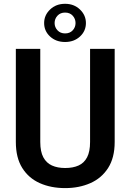

<svg xmlns="http://www.w3.org/2000/svg" viewBox="-20 -964 675 994"><path d="M316.9 -944.3Q363.3 -944.3 394 -914.8Q424.8 -885.3 424.8 -844.7Q424.8 -803.2 394 -774.9Q363.3 -746.6 316.9 -746.6Q270 -746.6 239.3 -774.9Q208.5 -803.2 208.5 -844.7Q208.5 -885.3 239.3 -914.8Q270 -944.3 316.9 -944.3ZM316.9 -791Q341.8 -791 356.4 -806.9Q371.1 -822.8 371.1 -844.7Q371.1 -866.7 356.4 -882.8Q341.8 -898.9 316.9 -898.9Q292.5 -898.9 277.6 -882.8Q262.7 -866.7 262.7 -844.7Q262.7 -823.2 277.6 -807.1Q292.5 -791 316.9 -791ZM573.7 -710.9V-229Q573.7 -147.5 539.8 -94.5Q505.9 -41.5 447.8 -15.9Q389.6 9.8 317.4 9.8Q243.7 9.8 186 -15.9Q128.4 -41.5 95.2 -94.5Q62 -147.5 62 -229V-710.9H188.5V-229Q188.5 -179.2 204.3 -149.7Q220.2 -120.1 249 -107.2Q277.8 -94.2 317.4 -94.2Q357.9 -94.2 386.7 -107.2Q415.5 -120.1 430.9 -149.7Q446.3 -179.2 446.3 -229V-710.9Z"/></svg>

Font: Robert Sans
Style: Bold
Weight: 700
Designer: Christian Robertson (extended by Adam Twardoch)
Foundry: Google
Version: Version 12.135;April 2, 2019;FontCreator 11.5.0.2425 64-bit;